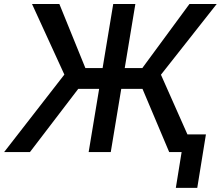

<svg xmlns="http://www.w3.org/2000/svg" viewBox="-38 -747 1084 943"><path d="M278.1 -380.7 119.3 -727.3H253.6L381.4 -412.6H465.9L518.1 -727.3H626.8L574.6 -412.6H660.9L892.4 -727.3H1026.3L752.5 -380L882.5 -87H973.4L930.8 175.8H825.6L854 0H793L661.9 -310.4H557.5L506 0H397.4L448.9 -310.4H346.2L109 0H-17.8Z"/></svg>

Font: Inter P Medium
Style: Italic
Weight: 500
Italic angle: 9.39999°
Designer: Rasmus Andersson
Foundry: rsms
Version: Version 3.018;git-588b23468